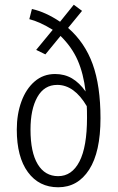

<svg xmlns="http://www.w3.org/2000/svg" viewBox="-20 -781 501 812"><path d="M405 -281Q405 -138 357 -63.5Q309 11 226 11Q145 11 98 -53Q51 -117 51 -233Q51 -298 70.5 -351.5Q90 -405 126.5 -436.5Q163 -468 213 -468Q253 -468 284.5 -449.5Q316 -431 342 -394Q333 -470 308.5 -526Q284 -582 236 -629L172 -551L133 -570L203 -655Q148 -689 104 -700L115 -743Q173 -730 234 -689L292 -761L327 -735L268 -663Q339 -601 372 -509.5Q405 -418 405 -281ZM348 -283Q348 -317 347 -332Q294 -422 222 -422Q167 -422 138 -370.5Q109 -319 109 -233Q109 -137 139.5 -86.5Q170 -36 226 -36Q284 -36 316 -98Q348 -160 348 -283Z"/></svg>

Font: Fira Sans Extra Condensed Light
Style: Regular
Weight: 300
Width: 1
Designer: Carrois Corporate & Edenspiekermann AG
Foundry: Carrois Corporate GbR & Edenspiekermann AG
Version: Version 4.203